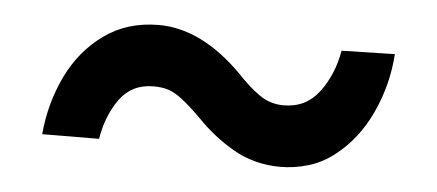

<svg xmlns="http://www.w3.org/2000/svg" viewBox="-30 -448 704 309"><g transform="rotate(5 322.5 -294.0)"><path d="M598.6 -385.3Q595.2 -335 574.2 -289.8Q553.2 -244.6 517.1 -216.8Q498.5 -202.1 476.1 -195.3Q453.6 -188.5 430.2 -188.5Q409.2 -188.5 389.4 -193.8Q369.6 -199.2 354 -208.5Q321.8 -227.1 294.9 -254.9Q275.9 -273.9 263.4 -283.4Q251 -293 240.7 -296.4Q230.5 -299.8 216.3 -299.8Q181.6 -299.8 162.1 -273.2Q142.6 -246.6 136.2 -208L44.4 -207.5Q48.8 -257.8 69.8 -301.5Q90.8 -345.2 128.2 -372.1Q165.5 -398.9 216.3 -398.9Q285.2 -398.9 351.6 -332.5Q371.1 -311.5 388.4 -299.6Q405.8 -287.6 427.2 -287.6Q463.4 -287.6 484.6 -315.9Q505.9 -344.2 512.7 -383.3Z"/></g></svg>

Font: Mardoto Medium
Style: Italic
Weight: 500
Italic angle: -12°
Designer: Christian Robertson, Vahan Hovhannisyan
Foundry: Google
Version: Version 1.000